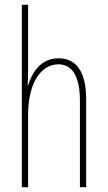

<svg xmlns="http://www.w3.org/2000/svg" viewBox="-20 -780 448 800"><path d="M97 -492V-760H71V0H97V-298C97 -447 158 -512 223 -512C275 -512 313 -472 313 -360V0H339V-366C339 -481 298 -537 224 -537C147 -537 113 -475 97 -424H95C97 -446 97 -461 97 -492Z"/></svg>

Font: Noto Sans Kannada ExtraCondensed Thin
Style: Regular
Weight: 100
Width: 2
Designer: Jelle Bosma - Monotype Design Team
Foundry: Monotype Imaging Inc.
Version: Version 2.005